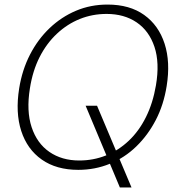

<svg xmlns="http://www.w3.org/2000/svg" viewBox="-20 -732 783 841"><path d="M505 89 355 -269H405L556 89ZM323 12Q227 12 163 -33Q99 -78 73 -158.5Q47 -239 64 -345Q77 -426 111.5 -493Q146 -560 197.5 -609Q249 -658 313 -685Q377 -712 451 -712Q548 -712 611.5 -666.5Q675 -621 701 -540.5Q727 -460 710 -355Q697 -273 662.5 -206.5Q628 -140 577 -90.5Q526 -41 461 -14.5Q396 12 323 12ZM327 -29Q389 -29 444 -51Q499 -73 544 -115.5Q589 -158 619.5 -219.5Q650 -281 663 -358Q680 -457 656.5 -527Q633 -597 578.5 -634Q524 -671 447 -671Q385 -671 330 -649Q275 -627 229.5 -584.5Q184 -542 153.5 -482Q123 -422 111 -345Q95 -246 118.5 -175Q142 -104 196.5 -66.5Q251 -29 327 -29Z"/></svg>

Font: DM Sans 10pt ExtraLight
Style: Italic
Weight: 250
Italic angle: -10°
Version: Version 4.004;gftools[0.9.30]